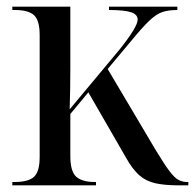

<svg xmlns="http://www.w3.org/2000/svg" viewBox="-20 -556 585 576"><path d="M17 0V-10H24Q65 -10 82 -25.5Q99 -41 99 -85V-451Q99 -495 82 -510.5Q65 -526 24 -526H17V-536H191V-349Q191 -321 190.5 -289.5Q190 -258 189 -228L340 -409Q393 -476 393 -497Q393 -513 372.5 -519.5Q352 -526 307 -526V-536H512V-526Q486 -526 467.5 -520Q449 -514 427.5 -493.5Q406 -473 370 -429L303 -349L447 -106Q473 -63 488.5 -42.5Q504 -22 516 -16Q528 -10 541 -10H545V0H515Q473 0 445 -6.5Q417 -13 397 -31Q377 -49 358 -83L245 -279L191 -214V-88Q191 -42 208.5 -26Q226 -10 265 -10H268V0Z"/></svg>

Font: Noto Serif Display SemiCondensed
Style: Regular
Weight: 400
Width: 4
Designer: Monotype Design Team
Foundry: Monotype Imaging Inc.
Version: Version 2.009